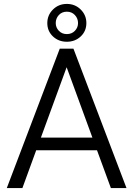

<svg xmlns="http://www.w3.org/2000/svg" viewBox="-20 -959 679 979"><path d="M545.4 0 474.6 -192.9H164.6L94.2 0H14.6L284.7 -710.9H354.5L625 0ZM188.5 -257.3H451.2L319.8 -616.2ZM221.2 -841.3Q221.2 -881.8 250 -910.4Q278.8 -939 320.8 -939Q362.8 -939 391.6 -910.4Q420.4 -881.8 420.4 -841.3Q420.4 -800.3 391.6 -773.2Q362.8 -746.1 320.8 -746.1Q278.8 -746.1 250 -773.2Q221.2 -800.3 221.2 -841.3ZM264.2 -841.3Q264.2 -818.8 280 -802Q295.9 -785.2 320.8 -785.2Q345.7 -785.2 361.8 -801.8Q377.9 -818.4 377.9 -841.3Q377.9 -865.2 361.8 -882.3Q345.7 -899.4 320.8 -899.4Q295.9 -899.4 280 -882.3Q264.2 -865.2 264.2 -841.3Z"/></svg>

Font: Vazirmatn FD Light
Style: Regular
Weight: 300
Designer: Saber Rastikerdar
Foundry: Saber Rastikerdar
Version: Version 33.003